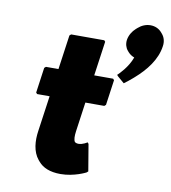

<svg xmlns="http://www.w3.org/2000/svg" viewBox="-92 -910 898 1010"><g transform="rotate(10 357.0 -404.5)"><path d="M193 -520H126L118 -513L99 -378L105 -371H172L145 -181C137 -127 141 -70 174 -30L175 -29L181 -22C204 5 242 22 299 22C372 22 433 -10 433 -10L441 -17L417 -160L411 -167C411 -167 388 -151 365 -151C357 -151 350 -153 345 -157C338 -167 337 -187 341 -215L363 -371H464L472 -378L491 -513L485 -520H384L410 -704L404 -711H227L219 -704ZM630 -831C606 -831 583 -821 565 -805L557 -798C539 -782 525 -759 521 -734C518 -712 524 -692 536 -678L542 -671C551 -661 562 -654 575 -649C555 -594 513 -554 504 -545L502 -544L508 -537L544 -506C559 -517 573 -528 588 -541L596 -548C652 -597 703 -660 713 -734C717 -759 710 -782 696 -798L690 -805C676 -821 655 -831 630 -831Z"/></g></svg>

Font: Hussar Woodtype
Style: BlkObl
Weight: 900
Foundry: Cannot Into Space Fonts
Version: Version 1.07